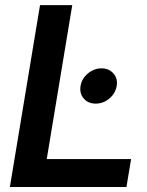

<svg xmlns="http://www.w3.org/2000/svg" viewBox="-20 -748 587 768"><path d="M19.5 0 140.1 -727.5H269L167 -111.8H504.4L485.8 0ZM362.8 -333.5Q332.5 -333.5 314.9 -354Q297.4 -374.5 302.2 -404.3Q307.1 -433.6 331.5 -454.1Q356 -474.6 386.2 -474.6Q416 -474.6 433.8 -454.1Q451.7 -433.6 446.8 -404.3Q441.9 -374.5 417.5 -354Q393.1 -333.5 362.8 -333.5Z"/></svg>

Font: Inter Display SemiBold
Style: Italic
Weight: 600
Italic angle: -9.39999°
Designer: Rasmus Andersson
Foundry: rsms
Version: Version 4.000;git-a52131595